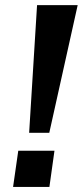

<svg xmlns="http://www.w3.org/2000/svg" viewBox="-20 -739 327 759"><path d="M175.3 0 195.3 -143.1H52.2L31.7 0ZM174.8 -213.9 287.1 -718.8H126.5L95.2 -213.9Z"/></svg>

Font: Winston SemiBold
Style: Italic
Weight: 600
Italic angle: -8.13011°
Designer: Vernon Adams, Kim Jin-seong, David Berlow, Cristiano Sobral
Foundry: The Winston Project Authors
Version: Version 3.004